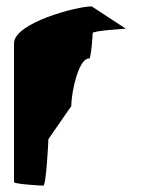

<svg xmlns="http://www.w3.org/2000/svg" viewBox="-20 -583 453 603"><path d="M24 -11C24 -5 108 0 116 0C125 0 132 -139 132 -146L204 -250C204 -297 228 -399 258 -399H260C266 -399 271 -470 271 -479C271 -487 381 -493 375 -493L268 -563C221 -563 24 -511 24 -447Z"/></svg>

Font: Ampere
Style: SCSuCnd
Weight: 400
Version: Version 1